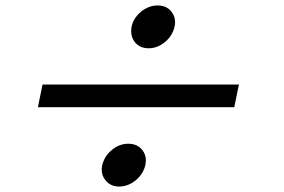

<svg xmlns="http://www.w3.org/2000/svg" viewBox="-20 -729 1040 704"><path d="M525 -552Q492 -552 474 -575Q461 -592 461 -615Q461 -656 498 -687Q526 -709 558 -709Q590 -709 608 -687Q622 -670 622 -648Q622 -640 620 -631Q612 -597 584.5 -574.5Q557 -552 525 -552ZM839 -336H119L136 -419H856ZM417 -45Q385 -45 367 -68Q353 -84 353 -107Q353 -115 355 -124Q363 -157 390.5 -179.5Q418 -202 450 -202Q483 -202 501 -180Q515 -163 515 -140L513 -124Q505 -90 477 -67.5Q449 -45 417 -45Z"/></svg>

Font: l_WÎeÑOS 500W
Style: Regular
Weight: 500
Designer: R?O
Version: Version 2.00 June 21, 2023